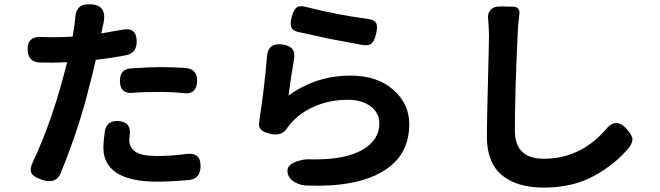

<svg xmlns="http://www.w3.org/2000/svg" viewBox="-20 -811 3040 884"><path d="M719.7 -387.7Q632.8 -387.7 593.8 -383.8Q532.2 -377 532.2 -438.5Q532.2 -492.2 582 -496.1Q669.9 -502 718.8 -502Q780.3 -502 834 -498Q888.7 -493.2 887.7 -438.5Q885.7 -376 828.1 -381.8Q777.3 -387.7 719.7 -387.7ZM390.6 -411.1Q344.7 -223.6 259.8 -14.6Q238.3 38.1 175.8 17.6Q135.7 4.9 125.5 -12.7Q115.2 -30.3 131.8 -66.4Q222.7 -257.8 289.1 -524.4Q244.1 -522.5 225.6 -522.5Q212.9 -522.5 191.4 -522.9Q169.9 -523.4 161.1 -523.4Q108.4 -526.4 107.4 -583Q106.4 -615.2 124 -629.4Q141.6 -643.6 174.8 -640.6Q191.4 -639.6 227.5 -639.6Q269.5 -639.6 314.5 -642.6Q320.3 -677.7 323.2 -699.2Q325.2 -710.9 325.2 -716.8Q326.2 -758.8 343.8 -776.4Q361.3 -793.9 401.4 -791Q474.6 -786.1 456.1 -702.1Q455.1 -701.2 455.1 -698.2Q455.1 -695.3 454.1 -694.3L446.3 -657.2Q466.8 -660.2 541 -673.8Q609.4 -688.5 609.4 -619.1Q609.4 -566.4 559.6 -556.6Q501 -544.9 420.9 -535.2Q408.2 -476.6 390.6 -411.1ZM517.6 -14.6Q456.1 -55.7 456.1 -128.9Q456.1 -162.1 462.9 -208Q472.7 -257.8 526.4 -253.9Q588.9 -248 576.2 -180.7Q575.2 -175.8 575.2 -167Q575.2 -131.8 603.5 -112.3Q631.8 -92.8 704.1 -92.8Q766.6 -92.8 834 -101.6Q906.2 -112.3 903.3 -43Q902.3 10.7 852.5 17.6Q762.7 25.4 703.1 25.4Q580.1 25.4 517.6 -14.6Z M1494.1 -632.8Q1471.7 -637.7 1424.3 -648.4Q1377 -659.2 1355.5 -663.1Q1327.1 -668.9 1320.8 -686.5Q1314.5 -704.1 1323.2 -733.4Q1332 -765.6 1345.7 -776.4Q1359.4 -787.1 1387.7 -779.3Q1534.2 -742.2 1674.8 -723.6Q1706.1 -719.7 1712.9 -702.6Q1719.7 -685.5 1710.9 -653.3Q1704.1 -623 1691.4 -611.3Q1678.7 -599.6 1651.4 -603.5Q1590.8 -614.3 1494.1 -632.8ZM1743.2 -22.5Q1620.1 52.7 1387.7 43Q1360.4 41 1336.4 27.3Q1312.5 13.7 1305.7 -8.8Q1294.9 -45.9 1335.4 -63.5Q1376 -81.1 1424.8 -77.1Q1570.3 -76.2 1648.4 -121.1Q1726.6 -166 1726.6 -243.2Q1726.6 -291 1686.5 -321.3Q1646.5 -351.6 1582 -351.6Q1495.1 -351.6 1422.9 -318.8Q1350.6 -286.1 1305.7 -226.6Q1280.3 -180.7 1222.7 -195.3Q1193.4 -202.1 1181.2 -214.8Q1168.9 -227.5 1173.8 -252.9Q1197.3 -406.2 1209 -547.9Q1212.9 -615.2 1279.3 -606.4Q1313.5 -601.6 1326.7 -584.5Q1339.8 -567.4 1333 -533.2Q1319.3 -456.1 1308.6 -371.1Q1435.5 -462.9 1593.8 -462.9Q1716.8 -462.9 1790.5 -397.9Q1864.3 -333 1864.3 -240.2Q1864.3 -93.8 1743.2 -22.5Z M2296.9 -781.2 2339.8 -780.3Q2376 -780.3 2371.1 -744.1Q2364.3 -693.4 2363.3 -651.4Q2350.6 -381.8 2350.6 -209Q2350.6 -80.1 2484.4 -80.1Q2650.4 -80.1 2767.6 -212.9Q2816.4 -276.4 2869.1 -212.9Q2888.7 -188.5 2891.6 -173.8Q2894.5 -159.2 2878.9 -134.8Q2814.5 -55.7 2715.8 -1.5Q2617.2 52.7 2483.4 52.7Q2359.4 52.7 2290.5 -4.9Q2221.7 -62.5 2221.7 -181.6Q2221.7 -252.9 2226.6 -434.6Q2231.4 -616.2 2231.4 -651.4Q2231.4 -673.8 2227.5 -722.7Q2223.6 -749 2238.8 -765.6Q2253.9 -782.2 2282.2 -781.2Z"/></svg>

Font: GenSenMaruGothic TW TTF Bold
Style: Regular
Weight: 700
Version: Version 1.301